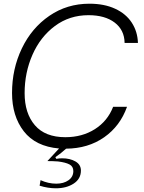

<svg xmlns="http://www.w3.org/2000/svg" viewBox="-20 -793 780 1037"><path d="M591 -216H666Q629 -112 542.5 -51.5Q456 9 337 10Q312 33 279 56L284 65Q299 62 316 62Q358 62 387.5 79Q417 96 417 128Q417 173 378 198.5Q339 224 282 224Q239 224 194 210L199 180Q241 199 284 199Q324 199 350 180.5Q376 162 376 131Q376 106 355 95Q334 84 293 79Q265 77 236 77L299 9Q172 -2 108.5 -84Q45 -166 45 -291Q45 -421 98 -531.5Q151 -642 246.5 -707.5Q342 -773 463 -773Q543 -773 601.5 -746Q660 -719 691.5 -671Q723 -623 725 -561H653Q652 -631 599.5 -671Q547 -711 458 -711Q355 -711 276.5 -652.5Q198 -594 155.5 -497.5Q113 -401 113 -290Q113 -181 168.5 -116.5Q224 -52 333 -52Q424 -52 492.5 -95.5Q561 -139 591 -216Z"/></svg>

Font: Open Sauce Sans Light Italic
Style: Regular
Weight: 300
Italic angle: -10°
Designer: Alfredo Marco Pradil
Foundry: Creative Sauce Fz LLC
Version: Version 1.477